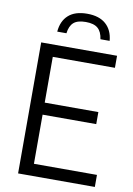

<svg xmlns="http://www.w3.org/2000/svg" viewBox="-101 -1005 742 1068"><g transform="rotate(10 270.0 -471.0)"><path d="M78.5 0V-740H507V-672H156V-413.5H459V-345.5H156V-68H512V0ZM156 -814.5Q161 -875 198 -908.2Q235 -941.5 303.5 -941.5Q371.5 -941.5 409.2 -908Q447 -874.5 452 -814.5H400Q394.5 -856 372 -875.5Q349.5 -895 303.5 -895Q257 -895 235 -875.5Q213 -856 208 -814.5Z"/></g></svg>

Font: Encode Sans SmCnd
Style: Regular
Weight: 400
Width: 4
Designer: Multiple Designers
Foundry: Impallari Type
Version: Version 3.002; ttfautohint (v1.8.3) -l 8 -r 50 -G 200 -x 14 